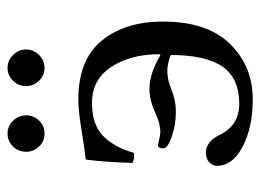

<svg xmlns="http://www.w3.org/2000/svg" viewBox="-108 -552 671 494"><g transform="rotate(-90 227.0 -305.5)"><path d="M46.9 -82Q46.9 -94.2 56.4 -102.5Q65.9 -110.8 80.1 -110.8Q109.9 -110.8 127 -74.2Q150.9 -25.4 206.1 -24.9Q272 -24.9 302 -67.9Q332 -110.8 332 -201.2Q309.1 -210 292 -210Q268.1 -210 243.7 -199.7Q215.8 -188 186 -188Q152.8 -188 122.3 -198.5Q91.8 -209 91.8 -220.2Q91.8 -234.4 100.1 -233.9Q103 -233.9 114.5 -231Q126 -228 133.8 -228Q155.8 -228 184.1 -241.2Q216.8 -256.3 245.1 -255.9Q284.2 -255.9 331.1 -228L334 -230Q334 -304.2 301.5 -354Q269 -403.8 209 -403.8Q153.8 -403.8 124.5 -376Q95.2 -348.1 80.1 -295.9Q64.9 -293.9 54.2 -299.8Q57.1 -378.9 63 -419.9Q84 -421.9 136.5 -430.4Q189 -439 216.8 -439Q319.8 -439 368.9 -378.9Q418 -318.8 418 -221.2Q418 -107.4 360.6 -48.8Q303.2 9.8 217.8 9.8Q146 9.8 96.4 -16.1Q46.9 -42 46.9 -82ZM83 -573.2Q83 -593.3 96.9 -607.2Q110.8 -621.1 129.9 -621.1Q148.9 -621.1 162.8 -606.9Q176.8 -592.8 176.8 -573.2Q176.8 -554.2 163.3 -540Q149.9 -525.9 129.9 -525.9Q109.9 -525.9 96.4 -540Q83 -554.2 83 -573.2ZM252 -573.2Q252 -593.3 265.9 -607.2Q279.8 -621.1 298.8 -621.1Q317.9 -621.1 332 -606.9Q346.2 -592.8 346.2 -573.2Q346.2 -554.2 332 -540Q317.9 -525.9 298.8 -525.9Q279.8 -525.9 265.9 -540Q252 -554.2 252 -573.2Z"/></g></svg>

Font: Linux Libertine
Style: Regular
Weight: 400
Designer: Philipp H. Poll
Foundry: Philipp H. Poll
Version: Version 5.3.0 ; ttfautohint (v0.9)